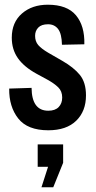

<svg xmlns="http://www.w3.org/2000/svg" viewBox="-20 -541 407 815"><path d="M185 12Q97 12 57.5 -38Q18 -88 19 -165L114 -168Q115 -71 185 -71Q214 -71 229 -86.5Q244 -102 244 -127Q244 -154 227 -170.5Q210 -187 181 -203L135 -228Q82 -257 56 -294Q30 -331 30 -381Q30 -446 73 -483.5Q116 -521 183 -521Q265 -521 302.5 -476Q340 -431 338 -353L243 -351Q242 -398 226.5 -418Q211 -438 184 -438Q156 -438 142.5 -424Q129 -410 129 -389Q129 -365 142.5 -349.5Q156 -334 185 -317L244 -283Q293 -255 319 -223Q345 -191 345 -136Q345 -69 303.5 -28.5Q262 12 185 12ZM156 254 184 167H140V72H248V150L206 254Z"/></svg>

Font: Special Gothic Condensed One
Style: Regular
Weight: 400
Designer: Alistair McCready
Foundry: Monolith
Version: Version 1.010; ttfautohint (v1.8.4.7-5d5b)